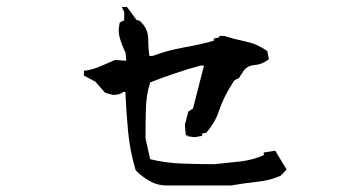

<svg xmlns="http://www.w3.org/2000/svg" viewBox="-20 -686 1040 563"><path d="M467.8 -142.1Q442.9 -142.1 420.4 -154.3Q397.9 -166.5 377.9 -186.5Q360.8 -244.1 355.5 -301.3Q350.1 -358.4 347.7 -416.5H341.3Q336.9 -411.6 328.1 -409.7Q318.8 -407.7 311.5 -407.7H310.5L288.1 -414.1L259.3 -446.8L226.1 -464.4V-467.8V-478.5L231 -479Q251.5 -481.9 273.4 -491.2L317.4 -510.3L350.1 -507.8V-510.3L347.7 -534.7H346.2Q330.1 -571.8 328.6 -588.4Q328.1 -592.3 328.1 -596.2Q328.1 -606.4 331.1 -620.1L344.2 -626.5V-650.9L336.9 -665.5H352.5L380.4 -627.4L389.6 -625Q392.1 -622.6 393.6 -621.1Q414.6 -600.1 414.6 -571.3Q414.6 -545.9 418 -522H427.7Q471.7 -538.6 517.8 -546.6Q564 -554.7 606.9 -566.4V-572.8L623.5 -576.7V-580.6H637.7Q668.5 -570.8 700.9 -564.2Q733.4 -557.6 761.7 -537.6L763.7 -536.1L768.6 -512.2L765.6 -510.3Q747.1 -496.6 725.1 -495.1Q707 -493.7 695.8 -480.5L680.2 -456.5Q670.9 -453.6 666.5 -449.2Q664.6 -447.3 663.6 -444.8Q657.7 -435.5 651.9 -425.8Q633.8 -395 622.6 -362.3Q611.3 -327.1 585 -296.9L572.8 -294.4V-287.6L550.8 -283.7L529.3 -286.6L532.2 -289.1L524.9 -288.6L522 -319.8L532.2 -358.9L545.9 -367.7L578.1 -493.7H567.9Q495.6 -474.1 420.4 -444.3Q408.7 -407.7 407.7 -365.5Q406.7 -323.2 406.7 -279.8L420.4 -219.2Q463.4 -208.5 511 -206.5Q558.6 -204.6 608.9 -204.6Q648.9 -208.5 685.1 -212.6Q721.2 -216.8 753.4 -231V-238.8L787.1 -244.1L820.3 -189L802.7 -170.4Q771 -156.7 733.2 -152.8Q695.3 -148.9 657.7 -142.1Z"/></svg>

Font: Bakudai
Style: Medium
Weight: 500
Version: Version 1.48